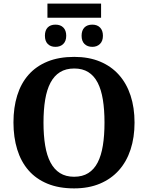

<svg xmlns="http://www.w3.org/2000/svg" viewBox="-20 -1043 827 1073"><path d="M731.9 -357.9Q731.9 -275.4 709.7 -207.5Q687.5 -139.6 644.3 -91.3Q601.1 -43 538.3 -16.6Q475.6 9.8 394 9.8Q308.6 9.8 244.9 -16.6Q181.2 -43 139.2 -91.3Q97.2 -139.6 76.2 -207.8Q55.2 -275.9 55.2 -358.9Q55.2 -441.9 76.2 -509.5Q97.2 -577.1 139.4 -625Q181.6 -672.9 245.4 -699Q309.1 -725.1 395 -725.1Q476.1 -725.1 538.8 -699Q601.6 -672.9 644.5 -624.8Q687.5 -576.7 709.7 -509Q731.9 -441.4 731.9 -357.9ZM223.1 -357.9Q223.1 -286.1 232.4 -230Q241.7 -173.8 262.2 -135Q282.7 -96.2 315.2 -75.7Q347.7 -55.2 394 -55.2Q440.9 -55.2 473.4 -75.7Q505.9 -96.2 525.9 -135Q545.9 -173.8 554.9 -230Q564 -286.1 564 -357.9Q564 -429.7 554.9 -485.8Q545.9 -542 525.9 -580.8Q505.9 -619.6 473.6 -639.9Q441.4 -660.2 395 -660.2Q348.1 -660.2 315.4 -639.9Q282.7 -619.6 262.2 -580.8Q241.7 -542 232.4 -485.8Q223.1 -429.7 223.1 -357.9ZM544.9 -943.8H245.1V-1022.9H544.9ZM290 -905.3Q318.4 -905.3 334.2 -888.9Q350.1 -872.6 350.1 -843.3Q350.1 -813.5 333.7 -797.4Q317.4 -781.2 290 -781.2Q262.7 -781.2 246.8 -797.4Q231 -813.5 231 -843.3Q231 -873 246.3 -889.2Q261.7 -905.3 290 -905.3ZM496.1 -905.3Q523.4 -905.3 539.3 -888.9Q555.2 -872.6 555.2 -843.3Q555.2 -813.5 538.6 -797.4Q522 -781.2 496.1 -781.2Q468.8 -781.2 452.4 -797.1Q436 -813 436 -843.3Q436 -873 451.7 -889.2Q467.3 -905.3 496.1 -905.3ZM436.5 -771Z"/></svg>

Font: Droid Serif
Style: Bold
Weight: 700
Designer: Monotype Design team
Foundry: Monotype Imaging Inc.
Version: Version 1.03